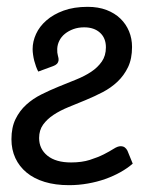

<svg xmlns="http://www.w3.org/2000/svg" viewBox="-20 -534 458 562"><path d="M92 -324.5Q88.5 -331 85.5 -339.2Q82.5 -347.5 80.2 -356.2Q78 -365 76.8 -373.8Q75.5 -382.5 75.5 -390.5Q75.5 -412.5 85.5 -434.5Q95.5 -456.5 115.8 -474.2Q136 -492 166.2 -503Q196.5 -514 236.5 -514Q267.5 -514 291.8 -504.8Q316 -495.5 332.5 -479.5Q349 -463.5 357.8 -442.2Q366.5 -421 366.5 -396.5Q366.5 -362 354.8 -337.5Q343 -313 324 -295Q305 -277 280.5 -264.2Q256 -251.5 230.5 -241Q205 -230.5 180.5 -220.5Q156 -210.5 137 -198Q118 -185.5 106.2 -169.2Q94.5 -153 94.5 -130Q94.5 -98 119 -78.2Q143.5 -58.5 188 -58.5Q219.5 -58.5 243 -66Q266.5 -73.5 283.8 -82.2Q301 -91 312.8 -98.5Q324.5 -106 333 -106Q340.5 -106 345.2 -102.5Q350 -99 353 -93L368.5 -55Q353 -41.5 332.5 -30Q312 -18.5 288 -10Q264 -1.5 237 3.2Q210 8 182 8Q142 8 110.8 -1.5Q79.5 -11 58 -28.8Q36.5 -46.5 25 -71.2Q13.5 -96 13.5 -126.5Q13.5 -161 25.5 -185.5Q37.5 -210 56.8 -227.5Q76 -245 101 -257.5Q126 -270 151.8 -280.5Q177.5 -291 202.5 -301Q227.5 -311 246.8 -323.8Q266 -336.5 278 -353.8Q290 -371 290 -395.5Q290 -422.5 272.8 -438.2Q255.5 -454 226.5 -454Q209 -454 194.8 -448.8Q180.5 -443.5 170 -435Q159.5 -426.5 153.8 -415Q148 -403.5 147.5 -391Q147 -379.5 149.5 -371Q152 -362.5 151.5 -358Q150.5 -351 146.5 -347Q142.5 -343 135.5 -340.5Z"/></svg>

Font: Lato
Style: Italic
Weight: 400
Italic angle: -7°
Designer: Lukasz Dziedzic
Foundry: tyPoland Lukasz Dziedzic
Version: Version 2.007; 2014-02-27